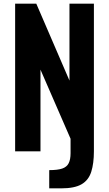

<svg xmlns="http://www.w3.org/2000/svg" viewBox="-20 -830 600 1053"><path d="M250 203V103Q296 103 321 94.5Q346 86 356.5 65.5Q367 45 367 10V-69L202 -448V0H63V-810H179L361 -388V-810H495V0Q495 66 480.5 112Q466 158 427.5 180.5Q389 203 316 203Z"/></svg>

Font: Oswald SemiBold
Style: Regular
Weight: 600
Designer: Vernon Adams
Foundry: Vernon Adams
Version: Version 4.103;gftools[0.9.33.dev8+g029e19f]